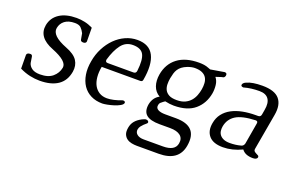

<svg xmlns="http://www.w3.org/2000/svg" viewBox="-89 -818 2022 1334"><g transform="rotate(20 922.5 -151.5)"><path d="M390 -136Q378 -67 328 -33Q278 1 193 1Q158 1 121 -7Q84 -15 45 -34L44 -136Q47 -152 71 -152Q85 -152 87 -137L94 -93Q100 -71 121 -56Q142 -41 181 -41Q241 -41 274 -69Q307 -97 315 -139Q324 -189 205 -236Q86 -282 103 -377Q114 -434 162 -465.5Q210 -497 288 -497Q318 -497 348.5 -490.5Q379 -484 409 -469L410 -367Q407 -352 388 -352Q369 -352 367 -366L359 -410Q348 -432 333.5 -446Q319 -460 289 -460Q241 -460 214 -439Q187 -418 181 -384Q170 -325 289 -279Q352 -255 375 -219.5Q398 -184 390 -136Z M870 -252Q868 -237 852 -237H567Q559 -195 562.5 -159.5Q566 -124 580 -98.5Q594 -73 618 -58.5Q642 -44 675 -44Q720 -44 785 -69Q804 -69 803 -56Q801 -44 782.5 -33.5Q764 -23 740 -15.5Q716 -8 692.5 -3.5Q669 1 657 1Q609 1 572 -17.5Q535 -36 512.5 -69.5Q490 -103 482.5 -149Q475 -195 485 -249Q494 -302 517.5 -347.5Q541 -393 574.5 -426.5Q608 -460 650 -479Q692 -498 738 -498Q826 -498 858.5 -434Q891 -370 870 -252ZM809 -296Q819 -381 799.5 -417.5Q780 -454 720 -454Q667 -454 634.5 -411.5Q602 -369 581 -296Q578 -276 597 -276H787Q807 -276 809 -296Z M1313 75Q1292 195 1145 195H984Q964 195 944 191Q924 187 909 176Q894 165 886.5 146.5Q879 128 884 98Q889 68 906 47.5Q923 27 953 11Q975 0 983 1Q993 1 998 6.5Q1003 12 1002 17Q1001 22 994 27.5Q987 33 978 41.5Q969 50 961 60.5Q953 71 950 85Q946 108 963.5 122.5Q981 137 1013 137H1155Q1244 137 1254 79Q1261 41 1235.5 20.5Q1210 0 1159 0H1081Q1012 0 982.5 -25Q953 -50 962 -104Q973 -158 1016 -180Q980 -201 967 -239Q954 -277 962 -325Q976 -406 1035 -451Q1094 -496 1194 -496Q1213 -496 1230.5 -493.5Q1248 -491 1265 -484L1281 -478L1383 -495Q1402 -495 1399 -475Q1395 -456 1376 -456L1333 -442Q1351 -420 1354.5 -388.5Q1358 -357 1353 -327Q1339 -249 1284 -202Q1229 -155 1129 -155Q1114 -155 1098 -157Q1082 -159 1064 -163L1051 -154Q1040 -146 1034 -140Q1028 -134 1026 -123Q1021 -100 1040 -89Q1059 -78 1095 -78H1173Q1340 -78 1313 75ZM1274 -329Q1278 -353 1276.5 -375Q1275 -397 1265 -414Q1255 -431 1234 -441Q1213 -451 1179 -451Q1156 -451 1126 -440Q1103 -431 1088 -419.5Q1073 -408 1064 -394Q1055 -380 1050 -363Q1045 -346 1041 -325Q1037 -302 1037.5 -279.5Q1038 -257 1047 -239Q1056 -221 1076.5 -209.5Q1097 -198 1135 -198Q1171 -198 1195.5 -209.5Q1220 -221 1236 -239.5Q1252 -258 1261 -281.5Q1270 -305 1274 -329Z M1803 -17Q1798 0 1770 0Q1712 0 1688 -34Q1616 0 1548 0Q1476 0 1444.5 -36.5Q1413 -73 1424 -133Q1431 -174 1454 -203.5Q1477 -233 1511.5 -251.5Q1546 -270 1591 -279Q1636 -288 1689 -288H1705Q1724 -288 1727 -308L1733 -343Q1743 -397 1723 -425.5Q1703 -454 1655 -454Q1625 -454 1596.5 -450.5Q1568 -447 1540 -439Q1520 -441 1523 -454Q1526 -468 1547 -477Q1588 -496 1662 -496Q1753 -496 1788.5 -454Q1824 -412 1810 -334L1763 -67Q1761 -54 1767.5 -48Q1774 -42 1782.5 -38Q1791 -34 1797.5 -30Q1804 -26 1803 -17ZM1714 -235Q1718 -254 1699 -254Q1599 -250 1553.5 -220.5Q1508 -191 1498 -136Q1495 -119 1497 -102.5Q1499 -86 1509 -73Q1519 -60 1537 -52Q1555 -44 1584 -44Q1626 -44 1663 -54Q1682 -58 1687 -78Z"/></g></svg>

Font: Jura
Style: Italic
Weight: 400
Designer: Ed Merritt
Foundry: Ten by Twenty
Version: Version 1.007